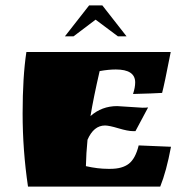

<svg xmlns="http://www.w3.org/2000/svg" viewBox="-20 -693 711 713"><path d="M415 -299 509 -293Q523 -293 530 -294L483 -206H474Q455 -206 420 -216.5Q385 -227 370 -227Q328 -227 305 -174Q300 -124 299 -76Q343 -66 381 -66H390Q434 -66 458.5 -85Q483 -104 495 -153L615 -148Q598 -57 575 0H84Q64 -135 64 -271.5Q64 -408 78 -500H614Q590 -377 582 -348Q552 -346 474 -344Q482 -368 482 -387Q482 -435 410 -435Q383 -435 350 -429Q327 -329 316 -262Q358 -299 415 -299ZM221 -558 311 -673H360L450 -558H418L335 -620L253 -558Z"/></svg>

Font: Ruslan Display
Style: Regular
Weight: 400
Version: Version 1.001